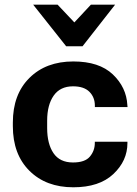

<svg xmlns="http://www.w3.org/2000/svg" viewBox="-20 -796 595 831"><path d="M35.6 -250V-265.6Q35.6 -387.5 107.3 -458.7Q179 -530 297.4 -530Q409.4 -530 468.3 -474Q527.1 -418 531.2 -341.3L532 -332.5H390.6V-338.9Q390.6 -374.8 367.1 -398.6Q343.5 -422.4 296.1 -422.4Q240.5 -422.4 212.3 -382.1Q184.1 -341.8 184.1 -273.7V-241.9Q184.1 -173.6 211.4 -133.2Q238.8 -92.8 295.9 -92.8Q347.9 -92.8 369.1 -118.3Q390.4 -143.8 390.4 -177.2V-182.6H531.5V-176.5Q531.5 -100.1 470.6 -42.7Q409.7 14.6 297.4 14.6Q179.2 14.6 107.4 -56.8Q35.6 -128.2 35.6 -250ZM266.4 -595.7 123.5 -775.9H229.2L301.8 -699L373.5 -775.9H478.3L337.2 -595.7Z"/></svg>

Font: RobotoFlex
Style: Regular
Weight: 400
Designer: Berlow after Robertson
Foundry: Google
Version: Version 2.136